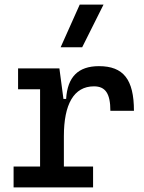

<svg xmlns="http://www.w3.org/2000/svg" viewBox="-20 -815 626 835"><path d="M257.8 -222.7C257.8 -361.3 300.8 -439.5 388.7 -439.5C438.5 -439.5 460 -408.2 460 -333H562.5C562.5 -469.7 516.6 -527.3 410.2 -527.3C320.3 -527.3 273.4 -480.5 267.6 -384.8H255.9L238.3 -517.6H58.6V-426.8H154.3V-90.8H39.1V0H384.8V-90.8H257.8ZM243.7 -609.4H337.4L430.2 -794.9H326.7Z"/></svg>

Font: CaskaydiaCove Nerd Font
Style: Regular
Weight: 400
Designer: Aaron Bell
Foundry: Saja Typeworks
Version: Version 2111.1;Nerd Fonts 2.3.3